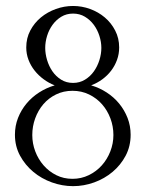

<svg xmlns="http://www.w3.org/2000/svg" viewBox="-20 -615 498 653"><path d="M228.5 -594.7Q258.3 -594.7 286.4 -584.5Q314.5 -574.2 336.4 -555.7Q358.4 -537.1 371.8 -511Q385.3 -484.9 385.3 -453.6Q385.3 -431.2 377.9 -411.1Q370.6 -391.1 357.9 -374.5Q345.2 -357.9 327.9 -345.2Q310.5 -332.5 290 -324.7Q318.4 -316.4 342.8 -300.5Q367.2 -284.7 385.3 -262.7Q403.3 -240.7 413.8 -213.9Q424.3 -187 424.3 -156.7Q424.3 -117.7 407.5 -85.7Q390.6 -53.7 363 -30.5Q335.4 -7.3 300.3 5.4Q265.1 18.1 228.5 18.1Q191.9 18.1 156.5 5.4Q121.1 -7.3 93.3 -30.5Q65.4 -53.7 48.1 -85.7Q30.8 -117.7 30.8 -156.7Q30.8 -187 41.3 -213.9Q51.8 -240.7 70.1 -262.7Q88.4 -284.7 113 -300.5Q137.7 -316.4 166 -324.7Q146 -332.5 128.4 -345.5Q110.8 -358.4 97.7 -375Q84.5 -391.6 76.9 -411.6Q69.3 -431.6 69.3 -453.6Q69.3 -485.4 83 -511.2Q96.7 -537.1 119.1 -555.7Q141.6 -574.2 170.2 -584.5Q198.7 -594.7 228.5 -594.7ZM226.6 -6.8Q256.3 -6.8 282 -19.3Q307.6 -31.7 326.2 -52.5Q344.7 -73.2 355.2 -100.1Q365.7 -127 365.7 -155.8Q365.7 -185.1 355.5 -212.4Q345.2 -239.7 326.9 -260.5Q308.6 -281.2 283 -293.7Q257.3 -306.2 226.6 -306.2Q195.8 -306.2 170.4 -293.7Q145 -281.2 127.2 -260.3Q109.4 -239.3 99.6 -212.2Q89.8 -185.1 89.8 -155.8Q89.8 -127 99.9 -100.3Q109.9 -73.7 128.2 -52.7Q146.5 -31.7 171.4 -19.3Q196.3 -6.8 226.6 -6.8ZM228.5 -568.8Q206.1 -568.8 188.5 -558.1Q170.9 -547.4 158.7 -530.5Q146.5 -513.7 140.1 -492.9Q133.8 -472.2 133.8 -452.1Q133.8 -432.1 140.1 -410.9Q146.5 -389.6 158.4 -372.3Q170.4 -355 188 -344Q205.6 -333 228.5 -333Q251 -333 269 -344Q287.1 -355 299.3 -372.3Q311.5 -389.6 318.1 -410.6Q324.7 -431.6 324.7 -452.1Q324.7 -472.2 318.1 -492.9Q311.5 -513.7 299.1 -530.5Q286.6 -547.4 268.8 -558.1Q251 -568.8 228.5 -568.8Z"/></svg>

Font: CAT Linz
Style: Regular
Weight: 400
Designer: Peter Wiegel
Foundry: Peter Wiegel
Version: Version 1.08